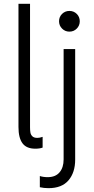

<svg xmlns="http://www.w3.org/2000/svg" viewBox="-20 -772 492 1005"><path d="M76.7 -107.4V-752H137.2V-106Q137.2 -89.4 139.2 -78.1Q141.1 -66.9 149.4 -58.6Q157.7 -50.3 175.3 -50.3Q188 -50.3 203.1 -55.7V0.5Q188.5 6.3 164.6 6.3Q118.7 6.3 97.7 -22Q76.7 -50.3 76.7 -107.4ZM188.5 208V149.4Q206.5 155.3 229.5 155.3Q270.5 155.3 291.7 130.1Q313 105 313 62.5V-515.1H373.5V63.5Q373.5 130.9 338.6 171.9Q303.7 212.9 233.9 212.9Q210 212.9 188.5 208ZM289.1 -660.6Q289.1 -683.6 304.9 -699.2Q320.8 -714.8 343.3 -714.8Q366.2 -714.8 381.8 -699.2Q397.5 -683.6 397.5 -660.6Q397.5 -638.2 381.8 -622.3Q366.2 -606.4 343.3 -606.4Q320.8 -606.4 304.9 -622.3Q289.1 -638.2 289.1 -660.6Z"/></svg>

Font: Reddit Sans Light
Style: Regular
Weight: 300
Designer: Stephen Hutchings
Foundry: Reddit
Version: Version 1.013